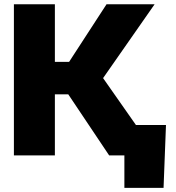

<svg xmlns="http://www.w3.org/2000/svg" viewBox="-20 -748 848 924"><path d="M46.9 0V-727.5H244.1V-450.2H312.5L492.7 -727.5H724.1L476.1 -372.1L736.8 0H505.4L308.6 -293.9H244.1V0ZM578.6 156.2V0H531.7V-146.5H778.8L767.1 156.2Z"/></svg>

Font: Inter Black
Style: Regular
Weight: 900
Designer: Rasmus Andersson
Foundry: rsms
Version: Version 4.000;git-a52131595